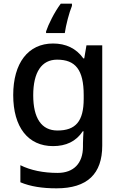

<svg xmlns="http://www.w3.org/2000/svg" viewBox="-20 -852 660 1046"><path d="M372 -820V-832H311C276 -785 244 -720 231 -681V-672H333C339 -715 357 -784 372 -820ZM269 -615C133 -615 52 -508 52 -334C52 -159 133 -56 269 -56C339 -56 394 -81 431 -137H435C434 -123 432 -88 432 -71V-53C432 38 381 90 294 90C217 90 147 76 91 48V141C146 164 210 174 288 174C456 174 537 95 537 -59V-605H451L439 -534H434C395 -589 338 -615 269 -615ZM291 -527C391 -527 436 -472 436 -334V-314C436 -191 392 -141 293 -141C206 -141 161 -208 161 -333C161 -459 207 -527 291 -527Z"/></svg>

Font: Noto Sans Malayalam UI Medium
Style: Regular
Weight: 500
Designer: Jelle Bosma - Monotype Design Team
Foundry: Monotype Imaging Inc.
Version: Version 2.104